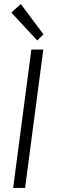

<svg xmlns="http://www.w3.org/2000/svg" viewBox="-20 -929 301 949"><path d="M135 -684H194L104 0H45ZM36 -867 83 -909 195 -759 164 -729Z"/></svg>

Font: Bellota Text
Style: Italic
Weight: 400
Italic angle: -7.5°
Designer: Kemie Guaida
Foundry: Kemie Guaida
Version: Version 4.001